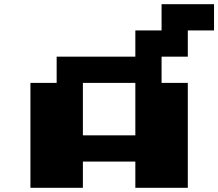

<svg xmlns="http://www.w3.org/2000/svg" viewBox="-20 -895 1040 915"><path d="M750 -875H1000V-750H875V-625H750V-500H875V0H625V-125H375V0H125V-500H250V-625H625V-750H750ZM375 -500V-250H625V-500Z"/></svg>

Font: Dogica
Style: Bold
Weight: 700
Monospace: yes
Designer: Roberto Mocci
Version: Version 001.000